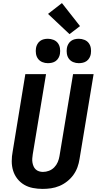

<svg xmlns="http://www.w3.org/2000/svg" viewBox="-20 -1215 640 1243"><path d="M256 8Q224 8 193 2Q162 -4 136.5 -19Q111 -34 92.5 -57.5Q74 -81 65 -110Q56 -139 56 -171Q56 -203 62 -234L144 -735H278L192 -216Q190 -203 189 -189.5Q188 -176 190 -163.5Q192 -151 197 -139Q202 -127 211 -118.5Q220 -110 232.5 -106Q245 -102 258 -102Q278 -102 297.5 -109.5Q317 -117 331.5 -132Q346 -147 354 -166Q362 -185 365 -204L453 -735H586L495 -186Q491 -159 481.5 -132.5Q472 -106 455 -82.5Q438 -59 414.5 -40.5Q391 -22 364.5 -11Q338 0 310.5 4Q283 8 256 8ZM490 -806Q471 -806 454 -813Q437 -820 426.5 -834Q416 -848 413 -866.5Q410 -885 413 -904Q415 -917 422 -929.5Q429 -942 440 -950Q451 -958 464 -961Q477 -964 490 -964Q509 -964 526.5 -957Q544 -950 554.5 -936Q565 -922 568 -903.5Q571 -885 568 -866Q566 -853 559 -840.5Q552 -828 541 -820Q530 -812 516.5 -809Q503 -806 490 -806ZM290 -806Q271 -806 254 -813Q237 -820 226.5 -834Q216 -848 213 -866.5Q210 -885 213 -904Q215 -917 222 -929.5Q229 -942 240 -950Q251 -958 264 -961Q277 -964 290 -964Q309 -964 326.5 -957Q344 -950 354.5 -936Q365 -922 368 -903.5Q371 -885 368 -866Q366 -853 359 -840.5Q352 -828 341 -820Q330 -812 316.5 -809Q303 -806 290 -806ZM430 -994 291 -1125 381 -1195 498 -1046Z"/></svg>

Font: Iosevka Curly XBdEx
Style: Italic
Weight: 800
Width: 7
Italic angle: -9°
Monospace: yes
Designer: Belleve Invis
Foundry: Belleve Invis
Version: Version 11.1.0; ttfautohint (v1.8.3)